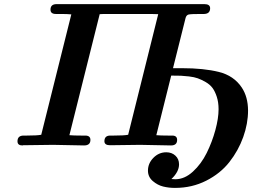

<svg xmlns="http://www.w3.org/2000/svg" viewBox="-20 -706 1254 932"><path d="M64.9 -20Q64.9 -46.9 92.8 -47.9H109.9Q160.6 -47.9 180.2 -51.8L326.2 -636.2Q308.1 -638.2 271 -638.2H251Q225.1 -638.2 225.1 -659.2Q225.1 -686 254.9 -686H972.2Q1000 -686 1000 -666Q1000 -639.2 971.2 -638.2H956.1Q906.2 -638.2 895.5 -635.5Q884.8 -632.8 880.9 -619.1L819.8 -375H863.8Q968.8 -375 1042 -356.9Q1115.2 -338.9 1153.8 -280.8Q1183.6 -235.8 1184.1 -169.9Q1184.1 -106 1160.6 -40.5Q1137.2 24.9 1093.5 80.6Q1049.8 136.2 981 171.1Q912.1 206.1 830.1 206.1H828.1Q799.3 206.1 772.2 199.5Q745.1 192.9 721.7 172.9Q698.2 152.8 698.2 122.1Q698.2 86.9 724.6 60.1Q751 33.2 787.1 33.2Q814 33.2 831.5 49.6Q849.1 65.9 849.1 91.8Q849.1 127.9 812 163.1Q817.9 164.1 831.1 164.1Q876 164.1 916.5 127Q957 89.8 983.4 36.4Q1009.8 -17.1 1025.4 -74.5Q1041 -131.8 1041 -175.8Q1041 -209 1032.5 -235.6Q1023.9 -262.2 1011.5 -279.1Q999 -295.9 978 -307.9Q957 -319.8 939.9 -325.9Q922.9 -332 897.5 -335Q872.1 -337.9 858.2 -338.4Q844.2 -338.9 821.8 -338.9H811L738.8 -49.8Q757.8 -47.9 796.9 -47.9H815.9Q839.8 -47.9 839.8 -26.9Q839.8 0 810.1 0Q675.3 -2.9 660.2 -2.9Q610.4 -2.9 514.2 -1Q487.3 -1 486.8 -20Q486.8 -47.9 515.1 -47.9H532.2Q583 -47.9 602.1 -51.8L748 -637.2Q735.8 -638.2 711.9 -638.2H511.2Q472.2 -638.2 463.9 -637.2L316.9 -49.8Q335.9 -47.9 375 -47.9H394Q418.9 -47.9 418.9 -26.9Q418.9 0 388.2 0Q253.4 -2.9 237.8 -2.9Q189 -2.9 92.8 -1Q91.8 -1 90.8 -0.5Q89.8 0 88.9 0Q64.9 0 64.9 -20Z"/></svg>

Font: CMU Serif
Style: BoldItalic
Weight: 700
Italic angle: -14.04°
Version: Version 0.7.0